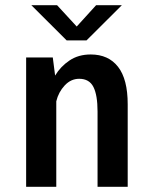

<svg xmlns="http://www.w3.org/2000/svg" viewBox="-20 -722 590 742"><path d="M81 0V-500H184L193 -430Q214 -465 248.5 -488.2Q283 -511.5 330.5 -511.5Q399 -511.5 436.2 -463.8Q473.5 -416 473.5 -319V0H357V-291Q357 -354.5 341 -386Q325 -417.5 286 -417.5Q254 -417.5 230 -391.8Q206 -366 197.5 -330.5V0ZM101 -702H200.5L276.5 -619.5L351.5 -702H451L314.5 -566H237.5Z"/></svg>

Font: Trispace SemiCondensed Medium
Style: Regular
Weight: 500
Width: 4
Designer: Tyler Finck
Foundry: Etcetera Type Company
Version: Version 1.210; ttfautohint (v1.8.3)